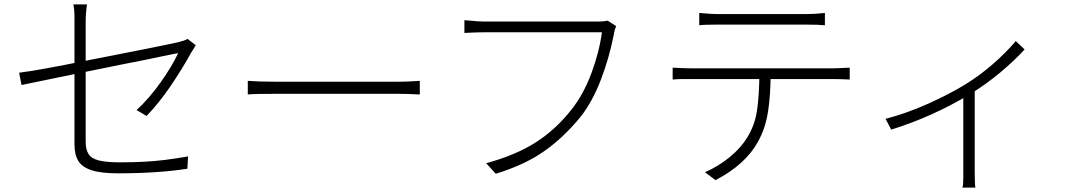

<svg xmlns="http://www.w3.org/2000/svg" viewBox="-20 -783 4920 874"><path d="M319 -194V-293V-405V-518V-617V-684Q319 -689 319 -714Q319 -739 314 -763H376Q370 -721 370 -684V-618V-521V-410V-300V-204V-139Q370 -102 383 -82Q396 -61 430.5 -52.5Q465 -44 526 -44Q588 -44 639 -47Q723 -51 836 -71L833 -15Q699 6 517 6Q440 6 397 -8Q354 -22 336.5 -50.5Q319 -79 319 -126ZM862 -562 851 -545Q810 -470 757 -392Q704 -314 647 -255L602 -282Q660 -336 711.5 -408.5Q763 -481 791 -541Q787 -541 715 -526Q646 -511 542 -491Q318 -446 78 -396L67 -452Q151 -462 383 -509Q712 -573 792 -591Q821 -598 834 -606L871 -577Q867 -571 862 -562Z M1235 -411H1452H1559H1660H1741H1789Q1830 -411 1857 -413Q1884 -415 1891 -415V-353Q1834 -356 1790 -356H1560H1453H1355H1277H1235Q1136 -356 1108 -353V-415Q1160 -411 1235 -411Z M2774 -625Q2753 -518 2715 -419.5Q2677 -321 2625 -254Q2548 -159 2459 -96Q2370 -33 2237 8L2193 -40Q2329 -77 2420.5 -136Q2512 -195 2582 -285Q2636 -353 2672 -449.5Q2708 -546 2720 -636H2665H2567H2448H2330H2234H2182Q2153 -636 2115 -634L2094 -633V-691L2120 -689Q2160 -685 2183 -685H2397H2499H2595H2669H2707Q2729 -685 2746 -689L2785 -664Q2777 -647 2774 -625Z M3202 -721Q3226 -719 3243 -719H3500H3593H3650Q3690 -719 3735 -724V-668Q3707 -671 3650 -671H3396H3302H3245Q3186 -671 3163 -668V-724ZM3065 -474Q3101 -472 3123 -472H3388H3517H3637H3730H3778Q3793 -472 3825 -474L3848 -475V-421Q3808 -423 3778 -423H3517H3388H3268H3174H3123H3082Q3068 -423 3042 -421V-475ZM3431 -139Q3374 -34 3237 37L3189 1Q3251 -26 3302 -68Q3353 -110 3382 -158Q3416 -213 3426 -280Q3436 -347 3437 -452H3488Q3488 -350 3476 -274Q3464 -198 3431 -139Z M4373 -398Q4440 -439 4500.5 -492Q4561 -545 4604 -596L4644 -558Q4599 -508 4532.5 -452.5Q4466 -397 4392 -352Q4221 -250 4037 -193L4011 -242Q4107 -267 4204 -310.5Q4301 -354 4373 -398ZM4417 -389V-3Q4417 55 4420 71H4361Q4365 60 4365 28V-3V-372Z"/></svg>

Font: Merged Yaku Han JP Light
Style: Regular
Weight: 300
Designer: Ryoko NISHIZUKA 西塚涼子 (kana, bopomofo & ideographs); Paul D. Hunt (Latin, Greek & Cyrillic); Sandoll Communications 산돌커뮤니
Foundry: Adobe
Version: Version 2.004